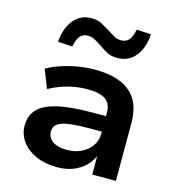

<svg xmlns="http://www.w3.org/2000/svg" viewBox="-112 -843 866 948"><g transform="rotate(15 321.5 -369.0)"><path d="M263 10Q203 10 156.5 -11Q110 -32 84 -67.5Q58 -103 58 -148Q58 -199 88.5 -231.5Q119 -264 186.5 -280Q254 -296 367 -296H452V-217H371Q320 -217 285.5 -213.5Q251 -210 230 -202.5Q209 -195 200 -183Q191 -171 191 -153Q191 -121 217.5 -103Q244 -85 290 -85Q330 -85 362.5 -100.5Q395 -116 414.5 -143.5Q434 -171 434 -205V-313Q434 -361 404 -381Q374 -401 312 -401Q263 -401 214.5 -388.5Q166 -376 118 -350L81 -444Q113 -463 153 -476Q193 -489 236.5 -496.5Q280 -504 322 -504Q401 -504 455 -481.5Q509 -459 536.5 -413.5Q564 -368 564 -295V0H443V-105L448 -106Q435 -71 409.5 -45Q384 -19 348 -4.5Q312 10 263 10ZM184 -585 110 -590Q116 -661 150.5 -703Q185 -745 242 -745Q272 -745 294 -733Q316 -721 338 -707Q357 -695 373 -686Q389 -677 408 -677Q435 -677 449 -694.5Q463 -712 470 -748L544 -744Q539 -672 504.5 -630Q470 -588 412 -588Q383 -588 361 -599Q339 -610 316 -627Q298 -639 281.5 -648Q265 -657 246 -657Q220 -657 205.5 -639.5Q191 -622 184 -585Z"/></g></svg>

Font: Nunito Sans 10pt SemiExpanded
Style: Bold
Weight: 700
Width: 6
Designer: Vernon Adams
Foundry: Vernon Adams
Version: Version 3.101;gftools[0.9.27]